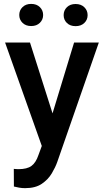

<svg xmlns="http://www.w3.org/2000/svg" viewBox="-20 -745 530 978"><path d="M132.8 -528.3 247.6 -167.5 357.4 -528.3H483.4L271.5 80.6Q262.2 106.9 243.9 137.9Q225.6 168.9 193.1 191.2Q160.6 213.4 107.9 213.4Q92.3 213.4 77.9 210.9Q63.5 208.5 50.8 205.1L50.3 115.2Q55.7 115.7 62.7 116.2Q69.8 116.7 73.7 116.7Q117.7 116.7 140.1 100.3Q162.6 84 175.8 44.9L192.9 -1.5L5.9 -528.3ZM78.1 -668.5Q78.1 -692.4 94.7 -708.7Q111.3 -725.1 138.7 -725.1Q166.5 -725.1 183.1 -708.7Q199.7 -692.4 199.7 -668.5Q199.7 -645 183.1 -628.7Q166.5 -612.3 138.7 -612.3Q111.3 -612.3 94.7 -628.7Q78.1 -645 78.1 -668.5ZM304.2 -668Q304.2 -691.9 320.8 -708.3Q337.4 -724.6 365.2 -724.6Q392.6 -724.6 409.4 -708.3Q426.3 -691.9 426.3 -668Q426.3 -644 409.4 -627.9Q392.6 -611.8 365.2 -611.8Q337.4 -611.8 320.8 -627.9Q304.2 -644 304.2 -668Z"/></svg>

Font: Vazirmatn RD UI FD Medium
Style: Regular
Weight: 500
Designer: Saber Rastikerdar
Foundry: Saber Rastikerdar
Version: Version 33.003